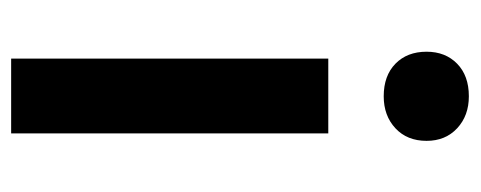

<svg xmlns="http://www.w3.org/2000/svg" viewBox="-272 -568 841 336"><g transform="rotate(90 148.0 -400.5)"><path d="M83 0V-555H214V0ZM149 -652Q113 -652 92 -672.5Q71 -693 71 -727Q71 -760 92 -780.5Q113 -801 149 -801Q183 -801 205 -780.5Q227 -760 227 -727Q227 -693 205 -672.5Q183 -652 149 -652Z"/></g></svg>

Font: Noto Sans TC SemiBold
Style: Regular
Weight: 600
Designer: Ryoko NISHIZUKA  (kana, bopomofo & ideographs); Paul D. Hunt (Latin, Greek & Cyrillic); Sandoll Communications , Soo-you
Foundry: Adobe
Version: Version 2.004-H2;hotconv 1.0.118;makeotfexe 2.5.65603